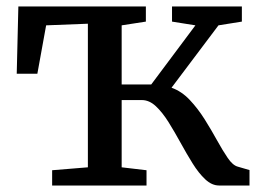

<svg xmlns="http://www.w3.org/2000/svg" viewBox="-20 -571 802 591"><path d="M140.5 0V-47L250.5 -56V-498L122 -493L95 -344H31.5L36.5 -551H429V-504.5L354.5 -493V-311H445.5L581.5 -493L509.5 -504.5V-551H724.5V-504.5L652.5 -493L508 -301Q539 -290 564 -263.5Q589 -237 609.8 -204Q630.5 -171 648 -139.2Q665.5 -107.5 681 -84.8Q696.5 -62 712 -58L748 -47.5V0H654.5Q632 0 611.8 -19Q591.5 -38 573 -67.8Q554.5 -97.5 536 -131.2Q517.5 -165 498.8 -195Q480 -225 459.8 -244Q439.5 -263 416.5 -263H354.5V-56L431 -47V0Z"/></svg>

Font: Merriweather 28pt
Style: Regular
Weight: 400
Version: Version 2.100